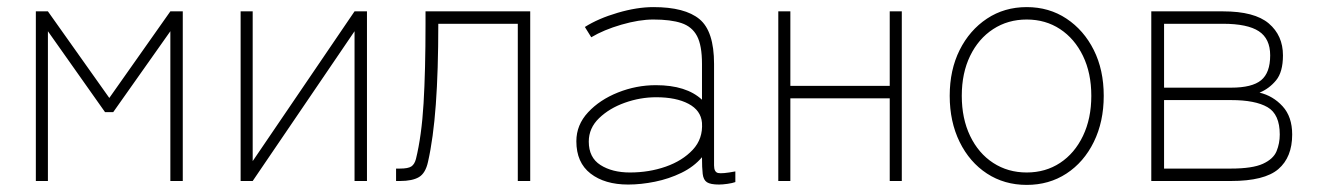

<svg xmlns="http://www.w3.org/2000/svg" viewBox="-20 -510 3743 541"><path d="M81 0V-478H115L288 -234L460 -478H495V0H460V-422L299 -194H276L115 -422V0Z M658 0V-478H692V-56L979 -478H1014V0H979V-422L692 0Z M1096 0V-35H1107Q1130 -35 1139 -41Q1148 -47 1152 -62Q1168 -127 1173.5 -219Q1179 -311 1179 -443V-478H1474V0H1439V-443H1215Q1215 -311 1208 -215.5Q1201 -120 1186 -54Q1179 -22 1160.5 -11Q1142 0 1107 0Z M1750 10Q1684 10 1644 -21Q1604 -52 1604 -112Q1604 -158 1637 -193.5Q1670 -229 1721.5 -249.5Q1773 -270 1828 -270Q1914 -270 1958 -229V-330Q1958 -382 1944 -408.5Q1930 -435 1900 -445Q1870 -455 1821 -455Q1781 -455 1731 -440.5Q1681 -426 1646 -405L1628 -434Q1666 -458 1720.5 -474Q1775 -490 1821 -490Q1910 -490 1951 -456Q1992 -422 1992 -330V-44Q1992 -25 2003.5 -22.5Q2015 -20 2052 -27V3Q2044 6 2030 8Q2016 10 2006 10Q1982 10 1972 3.5Q1962 -3 1960 -20Q1958 -37 1958 -67Q1935 -40 1900 -23Q1865 -6 1825.5 2Q1786 10 1750 10ZM1755 -24Q1809 -24 1856 -40.5Q1903 -57 1932 -88Q1961 -119 1958 -164Q1955 -199 1920 -217.5Q1885 -236 1829 -236Q1784 -236 1740.5 -220.5Q1697 -205 1668 -177Q1639 -149 1639 -111Q1639 -66 1672 -45Q1705 -24 1755 -24Z M2173 0V-478H2207V-268H2487V-478H2521V0H2487V-233H2207V0Z M2873 11Q2810 11 2761 -21Q2712 -53 2684 -110Q2656 -167 2656 -240Q2656 -313 2684 -369Q2712 -425 2761 -457.5Q2810 -490 2873 -490Q2936 -490 2985 -457.5Q3034 -425 3062 -369Q3090 -313 3090 -240Q3090 -167 3062 -110Q3034 -53 2985 -21Q2936 11 2873 11ZM2873 -24Q2926 -24 2967 -51Q3008 -78 3031.5 -127Q3055 -176 3055 -240Q3055 -304 3031.5 -352.5Q3008 -401 2967 -428Q2926 -455 2873 -455Q2820 -455 2778.5 -428Q2737 -401 2713.5 -352.5Q2690 -304 2690 -240Q2690 -176 2713.5 -127Q2737 -78 2778.5 -51Q2820 -24 2873 -24Z M3224 0V-478H3426Q3515 -478 3555 -444Q3595 -410 3595 -354Q3595 -307 3575.5 -283.5Q3556 -260 3529 -249Q3567 -240 3594 -210.5Q3621 -181 3621 -131Q3621 -67 3582 -33.5Q3543 0 3448 0ZM3260 -35H3448Q3509 -35 3538.5 -48.5Q3568 -62 3577 -84Q3586 -106 3586 -131Q3586 -188 3551.5 -208Q3517 -228 3449 -228H3260ZM3260 -263H3449Q3508 -263 3533.5 -284Q3559 -305 3559 -354Q3559 -401 3527 -422Q3495 -443 3426 -443H3260Z"/></svg>

Font: Zen Kaku Gothic Antique Light
Style: Regular
Weight: 300
Designer: Yoshimichi Ohira
Foundry: Positype
Version: Version 1.001